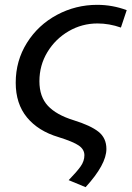

<svg xmlns="http://www.w3.org/2000/svg" viewBox="-20 -569 544 794"><path d="M329 73Q329 49 306 33Q283 17 222 -2Q138 -27 91.5 -83.5Q45 -140 45 -227Q45 -318 91.5 -392Q138 -466 215.5 -507.5Q293 -549 382 -549Q445 -549 504 -527L480 -455Q432 -472 383 -472Q319 -472 264 -440Q209 -408 176 -353.5Q143 -299 143 -233Q143 -169 178 -131.5Q213 -94 284 -72Q355 -50 387.5 -24Q420 2 420 47Q420 111 334 205L264 176Q298 141 313.5 119Q329 97 329 73Z"/></svg>

Font: Nebula Sans Medium
Style: Regular
Weight: 500
Italic angle: -9°
Designer: Paul D. Hunt for Adobe (as Source Sans)
Foundry: Nebula Entertainment & Broadcasting LLC
Version: Version 1.010